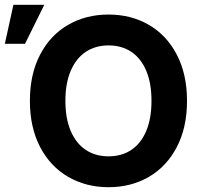

<svg xmlns="http://www.w3.org/2000/svg" viewBox="-35 -778 830 808"><path d="M421.9 9.8Q327.1 9.8 252 -33.7Q176.8 -77.1 133.8 -159.4Q90.8 -241.7 90.8 -353.5Q90.8 -465.8 133.8 -548.1Q176.8 -630.4 252 -673.6Q327.1 -716.8 421.9 -716.8Q516.1 -716.8 591.1 -673.6Q666 -630.4 709 -548.1Q752 -465.8 752 -353.5Q752 -241.2 709 -158.9Q666 -76.7 591.1 -33.4Q516.1 9.8 421.9 9.8ZM421.9 -586.9Q366.7 -586.9 325.9 -559.8Q285.2 -532.7 262.7 -480.2Q240.2 -427.7 240.2 -353.5Q240.2 -279.3 262.7 -226.8Q285.2 -174.3 325.9 -147.2Q366.7 -120.1 421.9 -120.1Q477.1 -120.1 517.6 -147.2Q558.1 -174.3 580.3 -226.6Q602.5 -278.8 602.5 -353.5Q602.5 -428.2 580.3 -480.5Q558.1 -532.7 517.6 -559.8Q477.1 -586.9 421.9 -586.9ZM21.5 -757.8H151.4L70.3 -593.8H-14.6Z"/></svg>

Font: Pretendard
Style: Bold
Weight: 700
Designer: Base glyphs from Inter by Rasmus Andersson; Hangeul glyphs from Noto Sans CJK(Source Han Sans) by Jang Soo-young and Kan
Foundry: Kil Hyung-jin
Version: Version 1.309